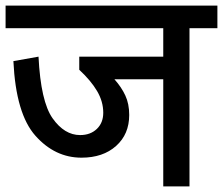

<svg xmlns="http://www.w3.org/2000/svg" viewBox="-30 -668 799 688"><path d="M18 -449 108 -465Q116 -304 158.5 -244Q201 -184 257 -184Q294 -184 317 -206Q340 -228 340 -264Q340 -304 318 -341.5Q296 -379 254 -418V-465H555V-567H-10V-648H749V-567H649V0H555V-384H380Q405 -356 419 -326Q433 -296 433 -256Q433 -187 386 -145Q339 -103 262 -103Q167 -103 97 -181.5Q27 -260 18 -449Z"/></svg>

Font: Madhuban
Style: Regular
Weight: 400
Designer: jaikishan Patel
Foundry: MagicType
Version: Version 1.000